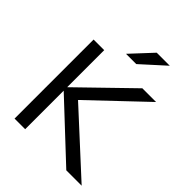

<svg xmlns="http://www.w3.org/2000/svg" viewBox="-256 -1084 1228 1228"><g transform="rotate(45 357.5 -470.5)"><path d="M188 0H92V-715H188ZM699 0H560L164 -371H179L533 -715H657L281 -358V-384ZM555 -941 396 -797H303L437 -941Z"/></g></svg>

Font: Wix Madefor Display Medium
Style: Regular
Weight: 500
Designer: Dalton Maag Ltd
Foundry: Dalton Maag Ltd
Version: Version 3.100